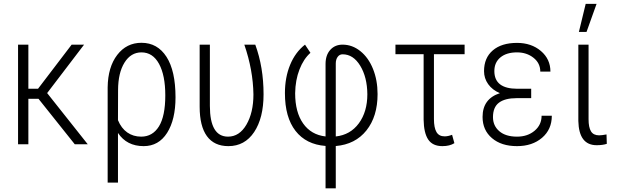

<svg xmlns="http://www.w3.org/2000/svg" viewBox="-20 -765 3276 1018"><path d="M184.1 -241.2H130.4V0H75.7V-528.3H130.4V-294.4H181.6L359.9 -528.3H425.8L230 -271.5L445.3 0H376.5Z M730 -538.1Q814.9 -538.1 862.8 -463.6Q910.6 -389.2 910.6 -249Q910.6 -130.9 866 -60.5Q821.3 9.8 741.7 9.8Q651.9 9.8 605.5 -60.1V203.1H550.8V-301.8Q552.2 -409.7 601.6 -473.9Q650.9 -538.1 730 -538.1ZM605.5 -127.9Q623 -85 654.8 -62.7Q686.5 -40.5 728.5 -40.5Q789.1 -40.5 822.8 -95Q856.4 -149.4 856.4 -259.3Q856.4 -365.7 823.2 -426.5Q790 -487.3 730 -487.3Q673.8 -487.3 640.1 -433.1Q606.4 -378.9 606 -287.6Z M1092.8 -528.3V-203.6Q1092.8 -40.5 1189 -40.5Q1249.5 -40.5 1286.6 -104.2Q1323.7 -168 1323.7 -264.2Q1321.8 -394 1275.4 -528.3H1333.5Q1377.4 -408.7 1377.4 -265.1Q1377.4 -139.6 1327.6 -64.9Q1277.8 9.8 1190.9 9.8Q1115.7 9.8 1077.1 -43.2Q1038.6 -96.2 1038.6 -199.2V-528.3Z M1706.1 8.8Q1603 1 1546.9 -71Q1490.7 -143.1 1490.7 -271Q1490.7 -354.5 1518.3 -421.4Q1545.9 -488.3 1597.2 -528.3L1626 -484.9Q1589.8 -453.1 1567.9 -396.7Q1545.9 -340.3 1544.9 -270.5Q1544.9 -170.4 1587.2 -110.4Q1629.4 -50.3 1706.1 -41.5V-425.8Q1706.1 -472.7 1731 -500.5Q1755.9 -528.3 1796.4 -528.3Q1847.7 -528.3 1890.6 -493.9Q1933.6 -459.5 1957.8 -399.4Q1981.9 -339.4 1981.9 -266.1Q1981.9 -147.5 1922.9 -73.5Q1863.8 0.5 1760.3 9.3V233.4H1706.1ZM1760.3 -41.5Q1837.4 -49.8 1882.6 -111.1Q1927.7 -172.4 1927.7 -265.6Q1926.8 -356 1889.9 -416.5Q1853 -477.1 1796.4 -477.1Q1780.3 -477.1 1770.3 -463.4Q1760.3 -449.7 1760.3 -428.2Z M2443.4 -477.5H2280.8V-133.8Q2280.8 -87.9 2294.2 -64.9Q2307.6 -42 2337.4 -42Q2355.5 -42 2377 -50.3L2389.2 -5.9Q2364.3 9.8 2325.7 9.8Q2273.9 9.8 2250.5 -25.1Q2227.1 -60.1 2226.1 -130.4V-477.5H2076.7V-528.3H2443.4Z M2538.6 -145Q2538.6 -241.2 2630.4 -271Q2590.3 -288.1 2568.4 -318.8Q2546.4 -349.6 2546.4 -387.7Q2546.4 -458 2592.8 -497.8Q2639.2 -537.6 2721.2 -537.6Q2797.4 -537.6 2847.9 -494.6Q2898.4 -451.7 2898.4 -385.3H2844.7Q2844.7 -430.2 2808.6 -458.7Q2772.5 -487.3 2721.2 -487.3Q2665.5 -487.3 2633.3 -460.7Q2601.1 -434.1 2601.1 -388.2Q2601.1 -294.4 2722.7 -294.4H2796.4V-244.6H2719.2Q2657.7 -244.6 2625.7 -220.7Q2593.8 -196.8 2593.8 -144Q2593.8 -98.1 2627.4 -69.3Q2661.1 -40.5 2721.2 -40.5Q2777.3 -40.5 2814.5 -71.8Q2851.6 -103 2851.6 -151.4H2905.8Q2905.8 -78.6 2854 -34.4Q2802.2 9.8 2721.2 9.8Q2638.2 9.8 2588.4 -32.7Q2538.6 -75.2 2538.6 -145Z M3100.6 -528.3V-132.8Q3100.6 -89.8 3113.5 -68.6Q3126.5 -47.4 3156.7 -47.4Q3169.9 -47.4 3195.8 -52.2L3197.3 -2.4Q3175.3 4.9 3143.6 4.9Q3049.3 4.9 3046.4 -123.5V-528.3ZM3085.4 -744.6H3143.1L3089.8 -595.7H3049.3Z"/></svg>

Font: Roboto Condensed Light
Style: Regular
Weight: 300
Designer: Google
Version: Version 2.134; 2016